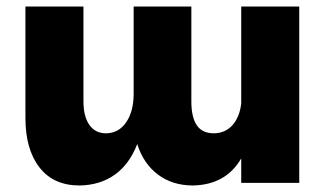

<svg xmlns="http://www.w3.org/2000/svg" viewBox="-20 -561 1008 589"><path d="M898 -541V0H720V-75Q673 6 572 8Q509 8 464.5 -25.5Q420 -59 401 -119Q377 -57 332 -25Q287 7 224 8Q144 8 101 -47.5Q58 -103 58 -199V-541H236V-250Q236 -204 254 -178Q272 -152 306 -152Q345 -153 367.5 -186.5Q390 -220 390 -273V-541H567V-250Q567 -202 583.5 -177Q600 -152 637 -152Q672 -153 693.5 -177.5Q715 -202 720 -243V-541Z"/></svg>

Font: Montserrat arm2
Style: Bold
Weight: 700
Designer: Julieta Ulanovsky
Foundry: Julieta Ulanovsky
Version: Version 6.000